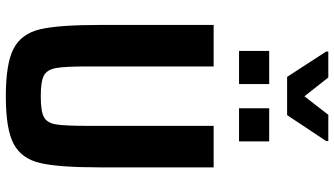

<svg xmlns="http://www.w3.org/2000/svg" viewBox="-258 -854 1120 643"><g transform="rotate(90 301.5 -532.0)"><path d="M63 -306V-688H202V-266Q202 -189 207.5 -159.5Q213 -130 232.5 -119.5Q252 -109 302 -109Q352 -109 371.5 -119.5Q391 -130 396 -159.5Q401 -189 401 -266V-688H540V-306Q540 -169 525.5 -107Q511 -45 462 -18.5Q413 8 302 8Q191 8 141.5 -18.5Q92 -45 77.5 -107Q63 -169 63 -306ZM150 -773V-874H261V-773ZM342 -773V-874H453V-773ZM237 -934 152 -1065V-1072H239L302 -992L364 -1072H452V-1065L365 -934Z"/></g></svg>

Font: Saira Semi Condensed SemiBold
Style: Regular
Weight: 600
Width: 4
Designer: Hector Gatti with collaboration of the Omnibus-Type team
Foundry: Omnibus-Type
Version: Version 1.001; ttfautohint (v1.8)